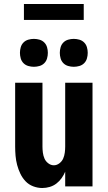

<svg xmlns="http://www.w3.org/2000/svg" viewBox="-20 -935 540 963"><path d="M192 8Q169 8 146.5 -0.5Q124 -9 108 -26Q92 -43 82 -64Q72 -85 66 -107.5Q60 -130 58 -153.5Q56 -177 56 -200V-520H193V-200Q193 -185 195 -169.5Q197 -154 203 -140Q209 -126 222 -116Q235 -106 250 -106Q265 -106 278 -116Q291 -126 297 -140Q303 -154 305 -169.5Q307 -185 307 -200V-520H444V0H307V-74Q300 -57 289 -41.5Q278 -26 263 -14.5Q248 -3 229.5 2.5Q211 8 192 8ZM350 -600Q336 -600 322 -604Q308 -608 298 -618Q288 -628 284 -642Q280 -656 280 -670Q280 -684 284 -698Q288 -712 298 -722Q308 -732 322 -736Q336 -740 350 -740Q364 -740 378 -736Q392 -732 402 -722Q412 -712 416 -698Q420 -684 420 -670Q420 -656 416 -642Q412 -628 402 -618Q392 -608 378 -604Q364 -600 350 -600ZM150 -600Q136 -600 122 -604Q108 -608 98 -618Q88 -628 84 -642Q80 -656 80 -670Q80 -684 84 -698Q88 -712 98 -722Q108 -732 122 -736Q136 -740 150 -740Q164 -740 178 -736Q192 -732 202 -722Q212 -712 216 -698Q220 -684 220 -670Q220 -656 216 -642Q212 -628 202 -618Q192 -608 178 -604Q164 -600 150 -600ZM100 -835V-915H400V-835Z"/></svg>

Font: Iosevka Curly Heavy
Style: Regular
Weight: 900
Monospace: yes
Designer: Belleve Invis
Foundry: Belleve Invis
Version: Version 22.1.2; ttfautohint (v1.8.4)